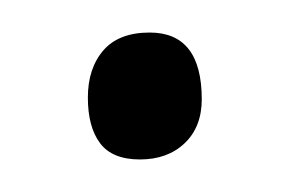

<svg xmlns="http://www.w3.org/2000/svg" viewBox="-20 -90 183 118"><path d="M72 -70Q104 -70 104 -29Q104 -12 93.5 -2Q83 8 66 8Q49 8 41.5 -2Q34 -12 34 -30Q34 -48 43.5 -59Q53 -70 72 -70Z"/></svg>

Font: Antic
Style: Regular
Weight: 400
Version: Version 1.0002